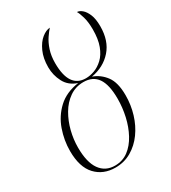

<svg xmlns="http://www.w3.org/2000/svg" viewBox="-191 -871 868 977"><g transform="rotate(-30 243.5 -382.0)"><path d="M195 10Q124 10 80 -37Q36 -84 36 -179Q36 -241 57 -301Q78 -361 124 -404Q170 -447 245 -458Q196 -474 174.5 -515.5Q153 -557 153 -603Q153 -656 170.5 -694.5Q188 -733 213 -753Q238 -773 261 -774Q248 -760 232 -736.5Q216 -713 205 -679.5Q194 -646 194 -604Q194 -459 292 -459Q316 -459 342.5 -468.5Q369 -478 393 -500.5Q417 -523 431.5 -561.5Q446 -600 446 -657Q446 -701 437 -731.5Q428 -762 420 -774Q434 -774 449.5 -761Q465 -748 476 -721.5Q487 -695 487 -652Q487 -567 441.5 -515.5Q396 -464 322 -451Q365 -436 394 -397.5Q423 -359 423 -284Q423 -227 407 -174.5Q391 -122 361 -80.5Q331 -39 289 -14.5Q247 10 195 10ZM198 0Q243 0 276.5 -25Q310 -50 333 -92.5Q356 -135 367.5 -186Q379 -237 379 -289Q379 -371 352 -410Q325 -449 270 -449Q224 -449 188 -424Q152 -399 128 -358Q104 -317 92 -269Q80 -221 80 -174Q80 -87 111 -43.5Q142 0 198 0Z"/></g></svg>

Font: Noto Serif Display ExtraLight
Style: Italic
Weight: 200
Italic angle: -12°
Designer: Monotype Design Team
Foundry: Monotype Imaging Inc.
Version: Version 2.009